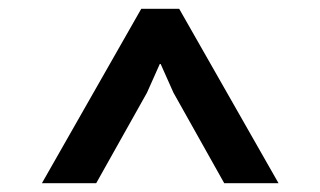

<svg xmlns="http://www.w3.org/2000/svg" viewBox="-20 -830 726 435"><path d="M611 -415H488L373 -620L344 -685H342L313 -620L198 -415H75L300 -810H386Z"/></svg>

Font: TypoPRO Sinkin Sans
Style: 500 Medium
Weight: 500
Designer: Keith Bates
Foundry: K-Type
Version: Sinkin Sans (version 1.0)  by Keith Bates   •   © 2014   www